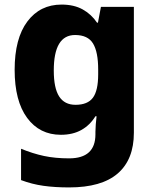

<svg xmlns="http://www.w3.org/2000/svg" viewBox="-20 -579 678 839"><path d="M249 -559Q303 -559 341 -538Q379 -517 404 -480H408L421 -549H565V1Q565 118 494.5 179Q424 240 282 240Q220 240 170 233Q120 226 72 208V71Q123 92 172 102.5Q221 113 282 113Q397 113 397 8V-3Q397 -17 398.5 -35.5Q400 -54 402 -71H397Q373 -32 335.5 -11Q298 10 246 10Q153 10 98.5 -64Q44 -138 44 -274Q44 -411 99.5 -485Q155 -559 249 -559ZM308 -426Q215 -426 215 -271Q215 -194 238.5 -157.5Q262 -121 310 -121Q363 -121 386 -152Q409 -183 409 -254V-275Q409 -352 386.5 -389Q364 -426 308 -426Z"/></svg>

Font: Noto Sans ExtraBold
Style: Regular
Weight: 800
Designer: Monotype Design Team
Foundry: Monotype Imaging Inc.
Version: Version 2.007